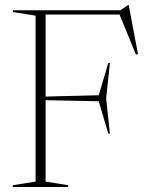

<svg xmlns="http://www.w3.org/2000/svg" viewBox="-20 -746 588 766"><path d="M418.5 -494.5 403.5 -353.5 418.5 -213H412L374 -342L150.5 -346.5V-360.5L374 -366L412 -494.5ZM491 -726H493.5L530.5 -530.5L522.5 -528L453.5 -696L480 -688H123V-705H460ZM162 -705V-21.5L252 -7V0H31V-7L122 -21.5V-683.5L31.5 -698V-705Z"/></svg>

Font: Newsreader 60pt ExtraLight
Style: Regular
Weight: 250
Designer: Hugues Gentile
Foundry: Production Type
Version: Version 1.003